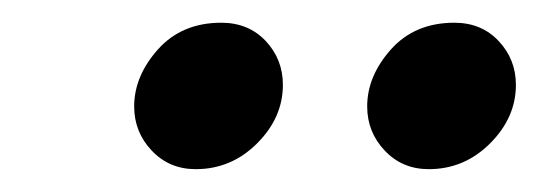

<svg xmlns="http://www.w3.org/2000/svg" viewBox="-20 -728 474 169"><path d="M434.1 -653.3Q434.1 -624.5 411.4 -601.8Q388.7 -579.1 357.4 -579.1Q334 -579.1 318.6 -595.5Q303.2 -611.8 303.2 -634.3Q303.2 -661.1 324.2 -684.6Q345.2 -708 379.9 -708Q403.8 -708 418.9 -691.9Q434.1 -675.8 434.1 -653.3ZM229 -653.3Q229 -624.5 206.3 -601.8Q183.6 -579.1 152.3 -579.1Q128.9 -579.1 113.5 -595.5Q98.1 -611.8 98.1 -634.3Q98.1 -661.1 119.1 -684.6Q140.1 -708 174.8 -708Q198.7 -708 213.9 -691.9Q229 -675.8 229 -653.3Z"/></svg>

Font: Andika
Style: Italic
Weight: 400
Italic angle: -14°
Designer: Victor Gaultney, Annie Olsen, Julie Remington, Don Collingsworth, Eric Hays, Becca Hirsbrunner
Foundry: SIL International
Version: Version 6.101